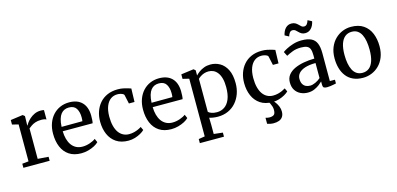

<svg xmlns="http://www.w3.org/2000/svg" viewBox="-84 -1322 4369 2114"><g transform="rotate(-15 2100.5 -265.0)"><path d="M34.5 0V-46.5L107.5 -54V-475L36.5 -492.5V-544L173.5 -563H177.5L198.5 -546V-526.5L196 -438L198.5 -438.5Q203 -447.5 216.8 -467Q230.5 -486.5 253.8 -507.8Q277 -529 309.2 -544.2Q341.5 -559.5 382 -559.5Q396 -559.5 404.5 -558Q413 -556.5 418 -554.5V-448Q412.5 -452 397.8 -455.8Q383 -459.5 360 -459.5Q320.5 -459.5 292.5 -449.8Q264.5 -440 245.2 -426.5Q226 -413 212 -401.5V-54.5L334 -45.5V0Z M694.5 11Q611.5 11 556.5 -25.5Q501.5 -62 474.2 -127Q447 -192 447 -276.5Q447 -342.5 466.5 -395.8Q486 -449 520.8 -487Q555.5 -525 602.8 -545.5Q650 -566 706 -566Q799 -566 850.5 -514.8Q902 -463.5 904.5 -367.5Q904.5 -337.5 903.2 -315.2Q902 -293 898 -276.5H557Q558 -228.5 569 -188.2Q580 -148 601 -118.5Q622 -89 653.2 -72.8Q684.5 -56.5 725.5 -56.5Q767.5 -56.5 810 -71.2Q852.5 -86 875.5 -104.5L894 -62.5Q876.5 -44 845 -27.2Q813.5 -10.5 774.5 0.2Q735.5 11 694.5 11ZM557.5 -326.5 795 -327.5Q796.5 -336.5 797.2 -349Q798 -361.5 798 -371Q798 -433 773 -472.5Q748 -512 689 -512Q661.5 -512 638.8 -502.2Q616 -492.5 598.5 -470.8Q581 -449 570.5 -413.5Q560 -378 557.5 -326.5Z M1232 11Q1148.5 11 1093.2 -26Q1038 -63 1010.2 -126.5Q982.5 -190 982 -270Q981.5 -331.5 999.8 -385Q1018 -438.5 1053.2 -479.2Q1088.5 -520 1140.8 -543Q1193 -566 1260.5 -566Q1294.5 -566 1323 -560.2Q1351.5 -554.5 1373.2 -547.5Q1395 -540.5 1408.5 -536L1404 -383.5H1340L1318 -485Q1316 -493 1304.5 -499.5Q1293 -506 1276.5 -510Q1260 -514 1242.5 -514Q1198.5 -514 1165.2 -489.8Q1132 -465.5 1113 -417.8Q1094 -370 1093.5 -299.5Q1093.5 -238 1105.5 -192.2Q1117.5 -146.5 1139.2 -116.5Q1161 -86.5 1191 -71.5Q1221 -56.5 1256 -56.5Q1286 -56.5 1312.8 -63.2Q1339.5 -70 1361.5 -80Q1383.5 -90 1398.5 -100L1417 -61Q1400.5 -44 1371.5 -27.5Q1342.5 -11 1306.5 0Q1270.5 11 1232 11Z M1720 11Q1637 11 1582 -25.5Q1527 -62 1499.8 -127Q1472.5 -192 1472.5 -276.5Q1472.5 -342.5 1492 -395.8Q1511.5 -449 1546.2 -487Q1581 -525 1628.2 -545.5Q1675.5 -566 1731.5 -566Q1824.5 -566 1876 -514.8Q1927.5 -463.5 1930 -367.5Q1930 -337.5 1928.8 -315.2Q1927.5 -293 1923.5 -276.5H1582.5Q1583.5 -228.5 1594.5 -188.2Q1605.5 -148 1626.5 -118.5Q1647.5 -89 1678.8 -72.8Q1710 -56.5 1751 -56.5Q1793 -56.5 1835.5 -71.2Q1878 -86 1901 -104.5L1919.5 -62.5Q1902 -44 1870.5 -27.2Q1839 -10.5 1800 0.2Q1761 11 1720 11ZM1583 -326.5 1820.5 -327.5Q1822 -336.5 1822.8 -349Q1823.5 -361.5 1823.5 -371Q1823.5 -433 1798.5 -472.5Q1773.5 -512 1714.5 -512Q1687 -512 1664.2 -502.2Q1641.5 -492.5 1624 -470.8Q1606.5 -449 1596 -413.5Q1585.5 -378 1583 -326.5Z M1981.5 240.5V194L2052.5 182.5V-475L1980.5 -492.5V-544L2121.5 -563H2125L2145 -546V-487Q2161 -504.5 2185.8 -522.8Q2210.5 -541 2243.8 -553.5Q2277 -566 2317 -566Q2374 -566 2423.5 -538Q2473 -510 2503.2 -450.2Q2533.5 -390.5 2533.5 -295.5Q2533.5 -232 2513.8 -176.5Q2494 -121 2457.2 -78.8Q2420.5 -36.5 2368 -12.8Q2315.5 11 2250 11Q2225 11 2197.5 7Q2170 3 2153 -3.5L2155 80V182.5L2256.5 194V240.5ZM2253 -39.5Q2300.5 -39.5 2338.8 -64.8Q2377 -90 2399.2 -143.2Q2421.5 -196.5 2421.5 -281Q2421.5 -338.5 2410.2 -379.8Q2399 -421 2379 -447.2Q2359 -473.5 2333 -485.8Q2307 -498 2277 -498Q2249 -498 2225.2 -489.8Q2201.5 -481.5 2183.5 -469.2Q2165.5 -457 2155 -446V-70.5Q2163 -59.5 2190 -49.5Q2217 -39.5 2253 -39.5Z M2873.5 11Q2790 11 2734.8 -26Q2679.5 -63 2651.8 -126.5Q2624 -190 2623.5 -270Q2623 -331.5 2641.2 -385Q2659.5 -438.5 2694.8 -479.2Q2730 -520 2782.2 -543Q2834.5 -566 2902 -566Q2936 -566 2964.5 -560.2Q2993 -554.5 3014.8 -547.5Q3036.5 -540.5 3050 -536L3045.5 -383.5H2981.5L2959.5 -485Q2957.5 -493 2946 -499.5Q2934.5 -506 2918 -510Q2901.5 -514 2884 -514Q2840 -514 2806.8 -489.8Q2773.5 -465.5 2754.5 -417.8Q2735.5 -370 2735 -299.5Q2735 -238 2747 -192.2Q2759 -146.5 2780.8 -116.5Q2802.5 -86.5 2832.5 -71.5Q2862.5 -56.5 2897.5 -56.5Q2927.5 -56.5 2954.2 -63.2Q2981 -70 3003 -80Q3025 -90 3040 -100L3058.5 -61Q3042 -44 3013 -27.5Q2984 -11 2948 0Q2912 11 2873.5 11ZM2824.5 239.5Q2806 239.5 2785.8 235.5Q2765.5 231.5 2752 226.5V158Q2762.5 161.5 2776.2 163.5Q2790 165.5 2797.5 165.5Q2828 165.5 2846.2 153Q2864.5 140.5 2864.5 96Q2864.5 76 2858.2 56.5Q2852 37 2844 21.5Q2836 6 2831 -1L2861 -6L2879 -1Q2890 9 2905.5 29.8Q2921 50.5 2932.8 79Q2944.5 107.5 2944 139Q2943.5 175 2928.2 197.2Q2913 219.5 2886.5 229.5Q2860 239.5 2824.5 239.5Z M3276.5 11Q3232.5 11 3195 -6.5Q3157.5 -24 3134.5 -59.2Q3111.5 -94.5 3111.5 -148Q3111.5 -198 3139 -233Q3166.5 -268 3213.2 -289.5Q3260 -311 3318.5 -321.5Q3377 -332 3440 -332.5V-369.5Q3440 -414 3430.5 -440Q3421 -466 3396.8 -477.2Q3372.5 -488.5 3328 -488.5Q3270.5 -488.5 3227 -470.5Q3183.5 -452.5 3159.5 -439.5L3134.5 -489Q3145.5 -498.5 3178.2 -516.2Q3211 -534 3257.2 -548.5Q3303.5 -563 3355 -563Q3424 -563 3464.8 -542.8Q3505.5 -522.5 3523.2 -479.5Q3541 -436.5 3541 -368V-49.5L3599 -49V-6.5Q3588 -4 3570 -0.5Q3552 3 3532.2 5.8Q3512.5 8.5 3495.5 8.5Q3469 8.5 3458 0.5Q3447 -7.5 3447 -37V-70Q3434.5 -57 3410.2 -38Q3386 -19 3352.2 -4Q3318.5 11 3276.5 11ZM3320 -56.5Q3347.5 -56.5 3381 -72Q3414.5 -87.5 3440 -110.5V-282Q3367 -281.5 3319 -265.8Q3271 -250 3247.2 -222.5Q3223.5 -195 3223.5 -160Q3223.5 -123.5 3236.2 -100.5Q3249 -77.5 3270.8 -67Q3292.5 -56.5 3320 -56.5ZM3189.5 -664Q3200 -714 3227.2 -742.5Q3254.5 -771 3294.5 -771Q3321.5 -771 3339 -760.8Q3356.5 -750.5 3369.2 -737.2Q3382 -724 3394.2 -713.5Q3406.5 -703 3422.5 -703Q3444 -703 3456.5 -718.5Q3469 -734 3477 -760.5L3523 -736Q3513 -686.5 3485.2 -657.5Q3457.5 -628.5 3417.5 -628.5Q3391.5 -628.5 3374.2 -639Q3357 -649.5 3344.8 -662.8Q3332.5 -676 3319.8 -686.2Q3307 -696.5 3289.5 -696.5Q3268 -696.5 3255.5 -681Q3243 -665.5 3235.5 -639.5Z M3655.5 -276.5Q3655.5 -346.5 3677.5 -400.5Q3699.5 -454.5 3737 -491.2Q3774.5 -528 3821.2 -547Q3868 -566 3918 -566Q4005 -566 4060.5 -528Q4116 -490 4142.5 -424.8Q4169 -359.5 4169 -278.5Q4169 -208 4147.2 -154Q4125.5 -100 4088 -63.2Q4050.5 -26.5 4003.5 -7.8Q3956.5 11 3906.5 11Q3841.5 11 3794 -10.8Q3746.5 -32.5 3716 -71.8Q3685.5 -111 3670.5 -163.2Q3655.5 -215.5 3655.5 -276.5ZM3913 -43.5Q3958 -43.5 3989.2 -68.5Q4020.5 -93.5 4037 -144Q4053.5 -194.5 4053.5 -270Q4053.5 -321.5 4046 -365.5Q4038.5 -409.5 4022 -442.2Q4005.5 -475 3978.8 -493.2Q3952 -511.5 3913 -511.5Q3868.5 -511.5 3836.8 -486.5Q3805 -461.5 3788 -411.2Q3771 -361 3771 -284.5Q3771 -233 3779 -189Q3787 -145 3803.8 -112.2Q3820.5 -79.5 3847.8 -61.5Q3875 -43.5 3913 -43.5Z"/></g></svg>

Font: Merriweather 28pt
Style: Regular
Weight: 400
Version: Version 2.100